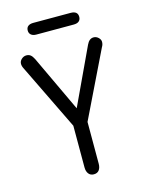

<svg xmlns="http://www.w3.org/2000/svg" viewBox="-114 -811 675 889"><g transform="rotate(-15 223.5 -366.0)"><path d="M190 -233V-33Q190 -14 199 -2.5Q208 9 224 9Q241 9 249.5 -2.5Q258 -14 258 -33V-233L412 -550Q419 -561 419 -574Q419 -585 409 -594.5Q399 -604 386 -604Q365 -604 353 -578L226 -307L99 -577Q92 -591 84 -597.5Q76 -604 64 -604Q51 -604 40.5 -594.5Q30 -585 30 -572Q30 -561 37 -548ZM134 -741Q118 -741 109 -734Q100 -727 100 -713Q100 -700 109 -692.5Q118 -685 134 -685H313Q330 -685 338.5 -692.5Q347 -700 347 -713Q347 -727 338.5 -734Q330 -741 313 -741Z"/></g></svg>

Font: Beiruti
Style: Regular
Weight: 400
Designer: Arlette Boutros
Foundry: Boutros
Version: Version 1.41